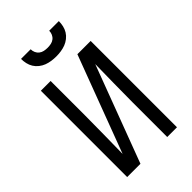

<svg xmlns="http://www.w3.org/2000/svg" viewBox="-278 -1056 1156 1156"><g transform="rotate(-45 300.0 -477.5)"><path d="M88 0V-735H171V-441Q171 -360 169.5 -279.5Q168 -199 167 -118L399 -735H512V0H429V-294Q429 -375 430.5 -455.5Q432 -536 433 -617L201 0ZM300 -815Q280 -815 259.5 -818Q239 -821 220.5 -828Q202 -835 185.5 -848Q169 -861 158.5 -878Q148 -895 143.5 -915Q139 -935 139 -955H221Q221 -940 227 -926.5Q233 -913 244.5 -904Q256 -895 270.5 -892Q285 -889 300 -889Q315 -889 329.5 -892Q344 -895 355.5 -904Q367 -913 373 -926.5Q379 -940 379 -955H461Q461 -935 456.5 -915Q452 -895 441.5 -878Q431 -861 414.5 -848Q398 -835 379.5 -828Q361 -821 340.5 -818Q320 -815 300 -815Z"/></g></svg>

Font: Zed Mono Extended
Style: Regular
Weight: 400
Width: 7
Monospace: yes
Designer: Belleve Invis
Foundry: Belleve Invis
Version: Version 1.0.0; ttfautohint (v1.8.4)